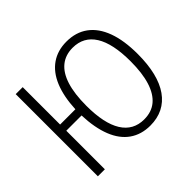

<svg xmlns="http://www.w3.org/2000/svg" viewBox="-159 -935 1165 1165"><g transform="rotate(-45 423.5 -352.5)"><path d="M530 8Q453 8 397.5 -31Q342 -70 312 -146Q282 -222 278 -331H147V0H87V-705H147V-384H278Q283 -490 313.5 -563.5Q344 -637 399 -675Q454 -713 530 -713Q611 -713 667.5 -671.5Q724 -630 753.5 -550Q783 -470 783 -353Q783 -266 766.5 -198.5Q750 -131 717.5 -85Q685 -39 638 -15.5Q591 8 530 8ZM530 -45Q594 -45 636 -80Q678 -115 699.5 -183.5Q721 -252 721 -353Q721 -505 672.5 -582.5Q624 -660 530 -660Q468 -660 425.5 -625.5Q383 -591 361.5 -522.5Q340 -454 340 -352Q340 -200 388.5 -122.5Q437 -45 530 -45Z"/></g></svg>

Font: Nunito Sans 10pt Condensed Light
Style: Regular
Weight: 300
Width: 3
Designer: Vernon Adams
Foundry: Vernon Adams
Version: Version 3.101;gftools[0.9.27]